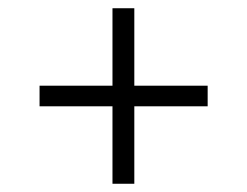

<svg xmlns="http://www.w3.org/2000/svg" viewBox="-20 -574 600 466"><path d="M253 -554H306V-128H253ZM484 -366V-316H76V-366Z"/></svg>

Font: Roboto Serif SemiCondensed ExtraLight
Style: Regular
Weight: 250
Width: 4
Designer: Greg Gazdowicz
Foundry: Commercial Type
Version: Version 1.007